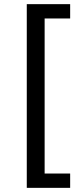

<svg xmlns="http://www.w3.org/2000/svg" viewBox="-20 -725 370 925"><path d="M109 180V-705H318V-636H195V111H318V180Z"/></svg>

Font: Nunito Sans 9pt
Style: Regular
Weight: 400
Version: Version 3.101;gftools[0.9.27]